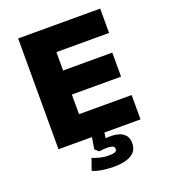

<svg xmlns="http://www.w3.org/2000/svg" viewBox="-162 -820 1010 1148"><g transform="rotate(-20 343.0 -246.5)"><path d="M88 0V-705H610V-550H275V-433H588V-280H275V-155H610V0ZM363 212Q330 212 292.5 206.5Q255 201 230 189L256 116Q274 124 301.5 131Q329 138 361 138Q385 138 397.5 133.5Q410 129 410 114Q410 100 396 95.5Q382 91 364 91Q356 91 339 92Q322 93 312 95L289 74L304 -20H383L371 67L336 42Q347 37 368.5 35Q390 33 411 33Q435 33 459 40Q483 47 499 65.5Q515 84 515 116Q515 152 495 173Q475 194 441 203Q407 212 363 212Z"/></g></svg>

Font: Nunito Sans 6pt Black
Style: Regular
Weight: 900
Version: Version 3.101;gftools[0.9.27]